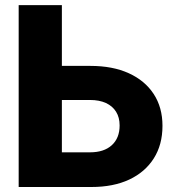

<svg xmlns="http://www.w3.org/2000/svg" viewBox="-20 -748 703 768"><path d="M163.1 -484.4H341.8Q430.7 -484.4 495.1 -455.1Q559.6 -425.8 594.7 -372.1Q629.9 -318.4 629.9 -244.6Q629.9 -169.4 595.2 -114.5Q560.5 -59.6 497.1 -29.8Q433.6 0 345.7 0H54.7V-727.5H227.5V-138.7H339.8Q396 -138.7 427.2 -167.2Q458.5 -195.8 458.5 -246.1Q458.5 -278.3 444.3 -301Q430.2 -323.7 403.8 -335.9Q377.4 -348.1 339.8 -348.1H163.1Z"/></svg>

Font: Inter 18pt ExtraBold
Style: Regular
Weight: 800
Designer: Rasmus Andersson
Foundry: rsms
Version: Version 4.001;git-66647c0bb